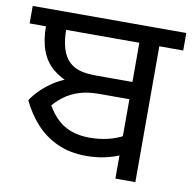

<svg xmlns="http://www.w3.org/2000/svg" viewBox="-79 -695 768 767"><g transform="rotate(10 304.5 -311.0)"><path d="M41 -248Q56 -271 78 -292.5Q100 -314 128 -332Q156 -350 189 -361L196 -343Q153 -358 122 -384Q91 -410 75 -452Q59 -494 59 -555L95 -551H-7V-622H569V-551H105L141 -554Q141 -511 150.5 -477.5Q160 -444 182 -423Q200 -407 224.5 -399.5Q249 -392 296 -392H456L454 -322H313Q272 -322 238 -312Q204 -302 175 -281Q146 -260 120 -225L122 -268Q142 -226 168 -198Q194 -170 228.5 -156.5Q263 -143 307 -143Q345 -143 380 -151Q415 -159 446 -176L452 -100Q420 -85 384 -77Q348 -69 307 -69Q240 -69 189 -92.5Q138 -116 101.5 -156.5Q65 -197 41 -248ZM438 0V-551H342V-622H616V-551H519V0Z"/></g></svg>

Font: hexlgurmukhi05
Style: Book
Weight: 400
Designer: Jelle Bosma - Monotype Design Team
Foundry: Monotype Imaging Inc.
Version: Version 2.003